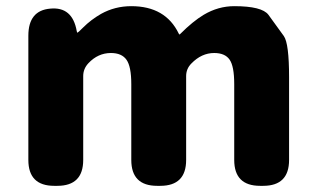

<svg xmlns="http://www.w3.org/2000/svg" viewBox="-20 -603 1025 623"><path d="M156 0Q72 0 72 -84V-487Q72 -569 143 -575Q215 -582 229 -502Q230 -497 231.5 -497Q233 -497 250 -514Q275 -539 308 -558Q353 -583 406 -583Q517 -583 560 -494Q562 -489 565 -493Q606 -534 641 -555Q688 -583 740 -583Q830 -583 851 -555Q876 -521 901 -486Q918 -462 918 -352V-84Q918 0 834 0H824Q740 0 740 -84V-330Q740 -388 725 -409.5Q710 -431 675 -431Q634 -431 601 -397Q584 -380 584 -356V-84Q584 0 500 0H490Q406 0 406 -84V-330Q406 -387 390.5 -409Q375 -431 340 -431Q298 -431 267 -398Q250 -380 250 -356V-84Q250 0 166 0Z"/></svg>

Font: Resource Han Rounded KR Heavy
Style: Regular
Weight: 900
Designer: Cyano Hao (round all glyphs); Ryoko NISHIZUKA 西塚涼子 (kana, bopomofo & ideographs); Paul D. Hunt (Latin, Greek & Cyrillic)
Foundry: Cyano Hao
Version: 0.990